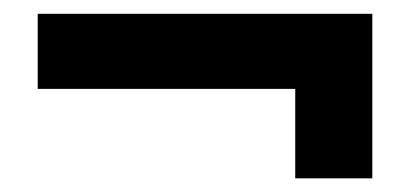

<svg xmlns="http://www.w3.org/2000/svg" viewBox="-20 -405 600 281"><path d="M35.2 -274.9V-384.8H524.9V-144H412.1V-274.9Z"/></svg>

Font: TASA Orbiter Display SemiBold
Style: Regular
Weight: 600
Designer: Weizhong Zhang
Version: Version 1.000;Glyphs 3.1.2 (3151)